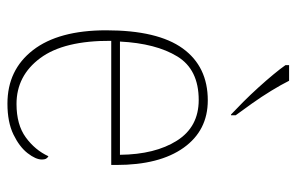

<svg xmlns="http://www.w3.org/2000/svg" viewBox="-164 -642 816 529"><g transform="rotate(90 244.5 -378.0)"><path d="M266 10Q173 10 118.5 -60.5Q64 -131 64 -262Q64 -404 114 -473Q164 -542 257 -542Q340 -542 387.5 -475.5Q435 -409 435 -290V-276H93Q92 -146 140.5 -80.5Q189 -15 267 -15Q324 -15 359 -40.5Q394 -66 411 -103Q416 -100 418 -96Q420 -92 420 -85Q420 -68 402.5 -45.5Q385 -23 351 -6.5Q317 10 266 10ZM407 -300Q406 -397 368 -457Q330 -517 256 -517Q172 -517 136 -458Q100 -399 95 -300ZM296 -606Q281 -620 261.5 -639.5Q242 -659 222 -681Q202 -703 185.5 -723Q169 -743 160 -756V-766H203Q214 -744 230.5 -717Q247 -690 265.5 -664Q284 -638 298 -619V-606Z"/></g></svg>

Font: Noto Serif Kannada Thin
Style: Regular
Weight: 250
Version: Version 2.003